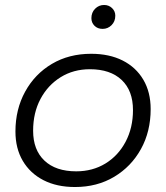

<svg xmlns="http://www.w3.org/2000/svg" viewBox="-20 -746 667 771"><path d="M281 5Q208 5 154.5 -22.5Q101 -50 71.5 -100Q42 -150 42 -218Q42 -307 81 -378Q120 -449 188.5 -489.5Q257 -530 346 -530Q419 -530 472.5 -503Q526 -476 555.5 -426Q585 -376 585 -308Q585 -218 546 -147.5Q507 -77 438.5 -36Q370 5 281 5ZM286 -58Q352 -58 403.5 -89.5Q455 -121 484.5 -177Q514 -233 514 -304Q514 -382 468.5 -425Q423 -468 341 -468Q275 -468 223.5 -436Q172 -404 142.5 -348.5Q113 -293 113 -221Q113 -144 158.5 -101Q204 -58 286 -58ZM392 -630Q372 -630 359.5 -642.5Q347 -655 347 -673Q347 -696 362 -711Q377 -726 398 -726Q417 -726 430 -713.5Q443 -701 443 -683Q443 -660 428 -645Q413 -630 392 -630Z"/></svg>

Font: Montserrat
Style: Italic
Weight: 400
Italic angle: -11.3°
Designer: Julieta Ulanovsky
Foundry: Julieta Ulanovsky
Version: Version 9.000; ttfautohint (v1.8.4.7-5d5b)